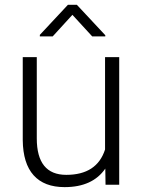

<svg xmlns="http://www.w3.org/2000/svg" viewBox="-20 -765 589 795"><path d="M74.2 0ZM416 -66.9Q363.3 9.8 247.6 9.8Q163.1 9.8 119.1 -39.3Q75.2 -88.4 74.2 -184.6V-528.3H132.3V-191.9Q132.3 -41 254.4 -41Q381.3 -41 415 -146V-528.3H473.6V0H417ZM416 -619.1V-614.3H361.8L279.8 -703.6L198.2 -614.3H145V-620.6L261.2 -745.1H298.3Z"/></svg>

Font: Roboto Light
Style: Regular
Weight: 300
Designer: Google
Version: Version 2.134; 2016; ttfautohint (v1.6)